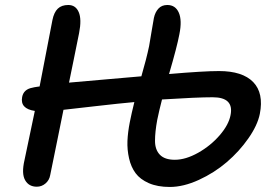

<svg xmlns="http://www.w3.org/2000/svg" viewBox="-20 -742 1079 762"><path d="M126 -1Q94.2 -1 79.6 -27.1Q64.9 -53.2 77.1 -106Q79.1 -114.3 118.2 -301.8Q59.1 -310.5 67.9 -356.9Q73.7 -387.7 108.9 -394Q112.3 -395 116.7 -395.8Q121.1 -396.5 127.2 -397.5Q133.3 -398.4 137.2 -398.9Q179.7 -621.6 188 -662.1Q194.3 -693.4 209.5 -707.8Q224.6 -722.2 251 -722.2Q280.3 -722.2 292.5 -693.8Q304.7 -665.5 293.9 -610.8Q286.1 -572.8 272.5 -504.9Q258.8 -437 253.9 -414.1Q305.7 -418.9 408.9 -427.7Q512.2 -436.5 539.1 -439H541Q561 -507.8 571.8 -559.1Q575.7 -579.6 581.5 -616.9Q587.4 -654.3 590.8 -670.9Q595.7 -693.8 608.9 -708Q622.1 -722.2 644 -722.2Q676.3 -722.2 689.7 -691.7Q703.1 -661.1 691.9 -606Q682.6 -556.2 650.9 -448.2Q788.1 -460 849.1 -460Q942.4 -460 984.9 -416.3Q1027.3 -372.6 1011.2 -290Q1002 -244.6 965.8 -192.9Q929.7 -141.1 880.1 -98.6Q830.6 -56.2 769.3 -28.1Q708 0 653.8 0Q605 0 570.6 -15.1Q536.1 -30.3 518.1 -54.7Q500 -79.1 492.2 -113.5Q484.4 -147.9 485.8 -182.6Q487.3 -217.3 495.1 -256.8Q502 -292 513.2 -336.9Q458 -332 356 -320.3Q253.9 -308.6 231.9 -306.2Q224.6 -271 206.3 -179.7Q188 -88.4 179.2 -46.9Q175.8 -26.9 160.6 -13.9Q145.5 -1 126 -1ZM604 -266.1Q595.2 -218.3 595.2 -183.1Q595.2 -147.9 614.5 -127.9Q633.8 -107.9 673.8 -107.9Q716.8 -107.9 766.4 -135.7Q815.9 -163.6 851.8 -205.1Q887.7 -246.6 895 -285.2Q909.2 -356 824.2 -356Q761.7 -356 623 -347.2Q611.8 -304.2 604 -266.1Z"/></svg>

Font: Shantell Sans Bouncy
Style: Italic
Weight: 500
Italic angle: -11.31°
Designer: Stephen Nixon, Anya Danilova, Shantell Martin
Foundry: Arrow Type
Version: Version 1.006;[9816181b4]